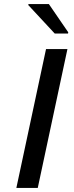

<svg xmlns="http://www.w3.org/2000/svg" viewBox="-20 -931 369 951"><path d="M61 0 208 -688H314L167 0ZM251 -765 120 -906 121 -911H222L318 -771L317 -765Z"/></svg>

Font: Saira Expanded Medium
Style: Italic
Weight: 500
Width: 7
Italic angle: -12°
Designer: Hector Gatti with collaboration of the Omnibus-Type team
Foundry: Omnibus-Type
Version: Version 1.101